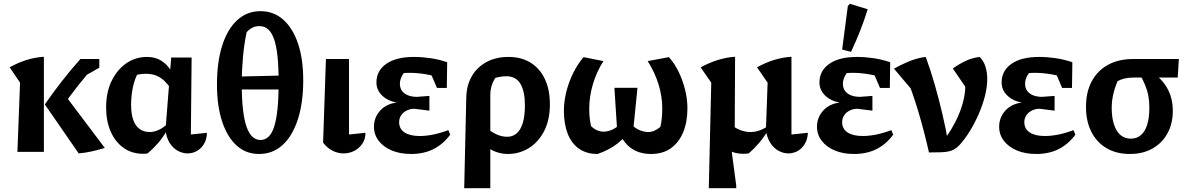

<svg xmlns="http://www.w3.org/2000/svg" viewBox="-20 -803 6280 1015"><path d="M396 8 217 -251Q259 -312 306.5 -373Q354 -434 405 -491H491V-468Q440 -410 393.5 -351.5Q347 -293 302 -228L305 -325L534 -21Q498 -10 464 -2.5Q430 5 396 8ZM72 0 86 -366 31 -447Q73 -471 119 -485.5Q165 -500 212 -503V0ZM392 -381 444 -491H505V-445Z M760 8Q754 9 748 9.5Q742 10 737 10Q677 10 633 -21.5Q589 -53 565 -108Q541 -163 541 -235Q541 -316 570.5 -376Q600 -436 648.5 -469Q697 -502 756 -502Q796 -502 824 -487Q852 -472 871.5 -447Q891 -422 904 -393L881 -338Q868 -356 851.5 -373Q835 -390 810.5 -401.5Q786 -413 749 -413Q727 -413 706 -408Q685 -403 660 -391L712 -422Q692 -387 682.5 -341.5Q673 -296 673 -248Q673 -201 684.5 -169Q696 -137 718 -121Q740 -105 772 -105Q793 -105 816.5 -115Q840 -125 865 -148V-118Q843 -78 816 -47Q789 -16 760 8ZM972 8Q945 8 919.5 -6Q894 -20 876.5 -48Q859 -76 855 -117L885 -499H993L989 -92L1074 -101Q1073 -65 1057.5 -40.5Q1042 -16 1019.5 -4Q997 8 972 8Z M1349 11Q1280 11 1230.5 -34Q1181 -79 1154 -161.5Q1127 -244 1127 -356Q1127 -476 1155 -563Q1183 -650 1234.5 -697Q1286 -744 1357 -744Q1427 -744 1477.5 -699Q1528 -654 1555.5 -572.5Q1583 -491 1583 -379Q1583 -259 1554.5 -171.5Q1526 -84 1474 -36.5Q1422 11 1349 11ZM1357 -63Q1381 -63 1399 -79.5Q1417 -96 1429 -132.5Q1441 -169 1447 -227Q1453 -285 1453 -369Q1453 -449 1447 -505.5Q1441 -562 1428.5 -597Q1416 -632 1397 -648.5Q1378 -665 1351 -665Q1331 -665 1315 -657Q1299 -649 1284 -633Q1271 -574 1264.5 -502Q1258 -430 1258 -361Q1258 -281 1264.5 -224.5Q1271 -168 1283.5 -132.5Q1296 -97 1314.5 -80Q1333 -63 1357 -63ZM1186 -330V-397L1523 -405V-330Z M1688 -49 1703 -491H1825V-92L1912 -101Q1912 -67 1895 -42.5Q1878 -18 1852 -5Q1826 8 1796 8Q1766 8 1737.5 -6.5Q1709 -21 1688 -49Z M2153 11Q2095 11 2051 -7.5Q2007 -26 1982 -58.5Q1957 -91 1957 -133Q1957 -182 1989.5 -218Q2022 -254 2077 -261Q2030 -269 2000 -298Q1970 -327 1970 -367Q1970 -429 2022 -465.5Q2074 -502 2168 -502Q2211 -502 2255.5 -495.5Q2300 -489 2344 -474L2327 -386Q2279 -402 2233.5 -410Q2188 -418 2145 -418Q2105 -418 2064 -409L2145 -445Q2119 -427 2106.5 -404.5Q2094 -382 2094 -361Q2094 -337 2106 -321.5Q2118 -306 2138.5 -298.5Q2159 -291 2184 -291L2250 -296V-218L2171 -228Q2149 -228 2130.5 -219Q2112 -210 2101 -194Q2090 -178 2090 -157Q2090 -122 2118.5 -103Q2147 -84 2199 -84Q2232 -84 2269.5 -91.5Q2307 -99 2350 -115L2360 -91Q2322 -40 2271 -14.5Q2220 11 2153 11ZM2290 -338 2232 -474H2344L2342 -338Z M2434 192 2445 -290Q2447 -354 2475 -401.5Q2503 -449 2552.5 -475.5Q2602 -502 2668 -502Q2737 -502 2786 -471Q2835 -440 2861 -384Q2887 -328 2887 -252Q2887 -169 2856.5 -110Q2826 -51 2775.5 -20Q2725 11 2665 11Q2629 11 2597 -2Q2565 -15 2541 -36L2558 -122Q2583 -102 2608.5 -91Q2634 -80 2662 -80Q2691 -80 2712 -98.5Q2733 -117 2744 -154Q2755 -191 2755 -245Q2755 -319 2731.5 -359.5Q2708 -400 2656 -400Q2635 -400 2611 -394.5Q2587 -389 2559 -380L2612 -410Q2592 -385 2582 -358.5Q2572 -332 2572 -299V192Z M3421 11Q3357 11 3312.5 -22.5Q3268 -56 3241 -131L3328 -136Q3346 -120 3367.5 -112.5Q3389 -105 3407 -105Q3439 -105 3471 -132Q3476 -153 3478.5 -177Q3481 -201 3481 -232Q3481 -293 3461.5 -356.5Q3442 -420 3404 -480L3516 -501Q3546 -468 3567.5 -423.5Q3589 -379 3601.5 -329.5Q3614 -280 3614 -229Q3614 -159 3592 -105Q3570 -51 3527.5 -20Q3485 11 3421 11ZM3139 11Q3080 11 3040 -17.5Q3000 -46 2980.5 -97.5Q2961 -149 2961 -218Q2961 -267 2974 -318.5Q2987 -370 3010.5 -417.5Q3034 -465 3065 -501L3170 -480Q3134 -424 3114.5 -358.5Q3095 -293 3095 -228Q3095 -195 3098 -173.5Q3101 -152 3105 -136Q3120 -121 3137 -114Q3154 -107 3172 -107Q3189 -107 3209 -114.5Q3229 -122 3246 -136L3319 -133Q3292 -82 3246.5 -46Q3201 -10 3139 11ZM3326 -100 3243 -105 3228 -339H3350Z M4164 -92 4251 -101Q4249 -65 4233.5 -40.5Q4218 -16 4195.5 -4Q4173 8 4148 8Q4121 8 4095.5 -6Q4070 -20 4052 -48Q4034 -76 4029 -117L4038 -366L3982 -447Q4071 -497 4164 -503ZM3727 192 3740 -366 3684 -447Q3776 -497 3866 -503L3864 -98L3841 -56L3872 177V192ZM3938 8Q3930 9 3923 9.5Q3916 10 3908 10Q3831 10 3778 -53L3840 -148Q3891 -105 3948 -105Q3993 -105 4039 -136L4042 -116Q4019 -78 3993 -47.5Q3967 -17 3938 8Z M4495 11Q4437 11 4393 -7.5Q4349 -26 4324 -58.5Q4299 -91 4299 -133Q4299 -182 4331.5 -218Q4364 -254 4419 -261Q4372 -269 4342 -298Q4312 -327 4312 -367Q4312 -429 4364 -465.5Q4416 -502 4510 -502Q4553 -502 4597.5 -495.5Q4642 -489 4686 -474L4669 -386Q4621 -402 4575.5 -410Q4530 -418 4487 -418Q4447 -418 4406 -409L4487 -445Q4461 -427 4448.5 -404.5Q4436 -382 4436 -361Q4436 -337 4448 -321.5Q4460 -306 4480.5 -298.5Q4501 -291 4526 -291L4592 -296V-218L4513 -228Q4491 -228 4472.5 -219Q4454 -210 4443 -194Q4432 -178 4432 -157Q4432 -122 4460.5 -103Q4489 -84 4541 -84Q4574 -84 4611.5 -91.5Q4649 -99 4692 -115L4702 -91Q4664 -40 4613 -14.5Q4562 11 4495 11ZM4632 -338 4574 -474H4686L4684 -338ZM4479 -529 4432 -541 4462 -771 4473 -783 4567 -754Q4549 -696 4527 -640Q4505 -584 4479 -529Z M4891 3Q4867 -104 4835.5 -210.5Q4804 -317 4759 -426L4803 -325L4706 -440Q4757 -468 4797 -483Q4837 -498 4874 -502Q4900 -431 4922 -354Q4944 -277 4962 -200Q4980 -123 4992 -52L4955 -44Q4985 -80 5008.5 -119Q5032 -158 5048.5 -197.5Q5065 -237 5074 -275.5Q5083 -314 5083 -349Q5083 -360 5082 -371.5Q5081 -383 5079 -394L5097 -324L5017 -441Q5051 -465 5085 -481Q5119 -497 5159 -502Q5180 -481 5189.5 -451Q5199 -421 5199 -386Q5199 -343 5187 -296Q5175 -249 5154.5 -201.5Q5134 -154 5108 -111.5Q5082 -69 5053 -37Q5040 -23 5027 -15Q5014 -7 4997 -3Q4980 1 4954.5 2Q4929 3 4891 3Z M5458 11Q5400 11 5356 -7.5Q5312 -26 5287 -58.5Q5262 -91 5262 -133Q5262 -182 5294.5 -218Q5327 -254 5382 -261Q5335 -269 5305 -298Q5275 -327 5275 -367Q5275 -429 5327 -465.5Q5379 -502 5473 -502Q5516 -502 5560.5 -495.5Q5605 -489 5649 -474L5632 -386Q5584 -402 5538.5 -410Q5493 -418 5450 -418Q5410 -418 5369 -409L5450 -445Q5424 -427 5411.5 -404.5Q5399 -382 5399 -361Q5399 -337 5411 -321.5Q5423 -306 5443.5 -298.5Q5464 -291 5489 -291L5555 -296V-218L5476 -228Q5454 -228 5435.5 -219Q5417 -210 5406 -194Q5395 -178 5395 -157Q5395 -122 5423.5 -103Q5452 -84 5504 -84Q5537 -84 5574.5 -91.5Q5612 -99 5655 -115L5665 -91Q5627 -40 5576 -14.5Q5525 11 5458 11ZM5595 -338 5537 -474H5649L5647 -338Z M5971 -393Q5946 -393 5925 -388Q5904 -383 5888 -374Q5872 -336 5864.5 -301Q5857 -266 5857 -234Q5857 -182 5869 -145Q5881 -108 5903.5 -89Q5926 -70 5958 -70Q5989 -70 6011 -88.5Q6033 -107 6044.5 -143.5Q6056 -180 6056 -234Q6056 -268 6050.5 -297Q6045 -326 6033 -355Q6021 -384 6001 -419L6073 -420Q6180 -345 6180 -217Q6180 -149 6151.5 -97.5Q6123 -46 6072 -17.5Q6021 11 5953 11Q5882 11 5830 -19.5Q5778 -50 5749.5 -106Q5721 -162 5721 -238Q5721 -316 5751 -372.5Q5781 -429 5837 -460Q5893 -491 5970 -491H6212L6206 -393Z"/></svg>

Font: Piazzolla 24pt
Style: Bold
Weight: 700
Designer: Juan Pablo del Peral
Foundry: Huerta Tipografica
Version: Version 2.005